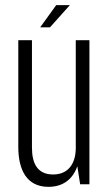

<svg xmlns="http://www.w3.org/2000/svg" viewBox="-20 -715 426 745"><path d="M198 -695 136 -609H174L251 -695ZM327 0V-559H274V-136C272 -77 243 -38 186 -38C126 -38 104 -80 104 -142V-559H51V-145C51 -54 85 10 168 10C226 10 263 -21 280 -70L291 0Z"/></svg>

Font: Modon Arabic
Style: Regular
Weight: 400
Designer: Ahmedzaza
Foundry: Ahmedzaza
Version: Version 2.010